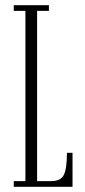

<svg xmlns="http://www.w3.org/2000/svg" viewBox="-20 -720 326 740"><path d="M33 0V-22H78V-678H33V-700H168.5V-678H123V-22H178Q214 -22 226 -46Q238 -70 238 -131H259.5V0Z"/></svg>

Font: Imbue 50pt ExtraLight
Style: Regular
Weight: 200
Designer: Tyler Finck
Foundry: Etcetera Type Company
Version: Version 1.102; ttfautohint (v1.8.3)